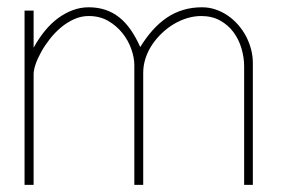

<svg xmlns="http://www.w3.org/2000/svg" viewBox="-20 -518 802 538"><path d="M48.8 -488.3V0H74.2V-310.5Q74.2 -321.8 79.8 -338.1Q85.4 -354.5 95.5 -372.6Q105.5 -390.6 119.4 -408.4Q133.3 -426.3 150.4 -440.7Q167.5 -455.1 187.3 -464.1Q207 -473.1 228.5 -473.1Q259.3 -473.1 283 -459.5Q306.6 -445.8 323 -425.3Q339.4 -404.8 347.9 -380.6Q356.4 -356.4 356.4 -335.9V0H381.3V-314Q381.3 -335 387.9 -355Q394.5 -375 406.2 -392.6Q418 -410.2 433.6 -425Q449.2 -439.9 467.3 -450.7Q485.4 -461.4 504.9 -467.3Q524.4 -473.1 543.9 -473.1Q574.2 -473.1 596.9 -460.4Q619.6 -447.8 634.5 -427.5Q649.4 -407.2 656.7 -382.1Q664.1 -356.9 664.1 -332.5V0H688.5V-341.8Q688.5 -360.8 683.6 -379.6Q678.7 -398.4 669.7 -415.8Q660.6 -433.1 647.7 -448Q634.8 -462.9 618.9 -473.9Q603 -484.9 584.7 -491.2Q566.4 -497.6 545.9 -497.6Q518.1 -497.6 493.4 -490.2Q468.8 -482.9 447.5 -468.5Q426.3 -454.1 407.7 -433.3Q389.2 -412.6 373 -386.2Q360.8 -413.6 346.2 -434.6Q331.5 -455.6 314 -469.5Q296.4 -483.4 275.1 -490.5Q253.9 -497.6 228.5 -497.6Q205.6 -497.6 183.8 -489.5Q162.1 -481.4 142.3 -466.8Q122.6 -452.1 105.5 -431.2Q88.4 -410.2 74.2 -384.3V-488.3Z"/></svg>

Font: SaysetthaMai Thin
Style: Regular
Weight: 100
Designer: John M. Durdin
Foundry: Lao Script for Windows
Version: Version 1.101